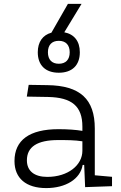

<svg xmlns="http://www.w3.org/2000/svg" viewBox="-20 -960 626 990"><path d="M418.9 4.9 557.6 0V-48.3L468.8 -56.2V-297.4C468.8 -448.7 393.6 -518.6 224.6 -521L127.9 -522.5L118.2 -461.9L228 -460C350.1 -457.5 404.8 -412.6 404.8 -307.1V-285.2C371.1 -291 328.1 -293.9 281.7 -293.9C132.3 -293.9 54.7 -237.8 54.7 -129.4C54.7 -41 114.3 9.8 218.3 9.8C319.3 9.8 394.5 -37.1 406.2 -109.4H414.1ZM283.2 -585C352.1 -585 391.6 -623.5 391.6 -690.4C391.6 -747.6 362.8 -783.7 311.5 -793.5L400.4 -939.9H330.1L245.1 -791.5C200.2 -779.3 174.8 -743.7 174.8 -690.4C174.8 -623.5 214.4 -585 283.2 -585ZM404.8 -231.4V-182.6C404.8 -108.9 331.5 -47.9 223.6 -47.9C156.7 -47.9 118.7 -78.6 118.7 -133.3C118.7 -203.1 172.4 -237.8 279.8 -237.8C320.3 -237.8 366.7 -237.8 404.8 -231.4ZM283.2 -631.3C247.1 -631.3 227.1 -652.8 227.1 -690.4C227.1 -728 247.1 -749.5 283.2 -749.5C319.3 -749.5 339.4 -728 339.4 -690.4C339.4 -652.8 319.3 -631.3 283.2 -631.3Z"/></svg>

Font: Cascadia Code PL Light
Style: Regular
Weight: 300
Monospace: yes
Designer: Aaron Bell
Foundry: Saja Typeworks
Version: Version 2404.023